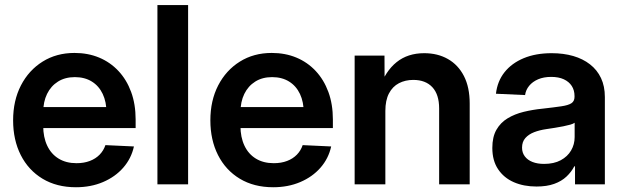

<svg xmlns="http://www.w3.org/2000/svg" viewBox="-20 -748 2531 779"><path d="M288.1 11.7Q210 11.7 152.6 -22.9Q95.2 -57.6 64.2 -118.9Q33.2 -180.2 33.2 -259.8Q33.2 -339.8 64.9 -401.4Q96.7 -462.9 152.8 -498Q209 -533.2 282.2 -533.2Q336.9 -533.2 382.1 -514.4Q427.2 -495.6 460.4 -460.2Q493.7 -424.8 512 -375Q530.3 -325.2 530.3 -263.2V-228.5H85V-313.5H467.8L412.1 -290Q412.1 -334.5 396.7 -366.9Q381.3 -399.4 352.5 -417.2Q323.7 -435.1 283.7 -435.1Q244.1 -435.1 215.3 -417Q186.5 -398.9 170.9 -366.9Q155.3 -335 155.3 -292V-237.3Q155.3 -191.4 171.4 -157.2Q187.5 -123 217.8 -104.5Q248 -85.9 290.5 -85.9Q320.8 -85.9 344.5 -95Q368.2 -104 384.3 -120.6Q400.4 -137.2 407.7 -159.2L523.4 -153.8Q512.7 -105 480 -67.6Q447.3 -30.3 397.9 -9.3Q348.6 11.7 288.1 11.7Z M743.2 -727.5V0H618.7V-727.5Z M1088.4 11.7Q1010.3 11.7 952.9 -22.9Q895.5 -57.6 864.5 -118.9Q833.5 -180.2 833.5 -259.8Q833.5 -339.8 865.2 -401.4Q897 -462.9 953.1 -498Q1009.3 -533.2 1082.5 -533.2Q1137.2 -533.2 1182.4 -514.4Q1227.5 -495.6 1260.7 -460.2Q1293.9 -424.8 1312.3 -375Q1330.6 -325.2 1330.6 -263.2V-228.5H885.3V-313.5H1268.1L1212.4 -290Q1212.4 -334.5 1197 -366.9Q1181.6 -399.4 1152.8 -417.2Q1124 -435.1 1084 -435.1Q1044.4 -435.1 1015.6 -417Q986.8 -398.9 971.2 -366.9Q955.6 -335 955.6 -292V-237.3Q955.6 -191.4 971.7 -157.2Q987.8 -123 1018.1 -104.5Q1048.3 -85.9 1090.8 -85.9Q1121.1 -85.9 1144.8 -95Q1168.5 -104 1184.6 -120.6Q1200.7 -137.2 1208 -159.2L1323.7 -153.8Q1313 -105 1280.3 -67.6Q1247.6 -30.3 1198.2 -9.3Q1148.9 11.7 1088.4 11.7Z M1543.5 -297.9V0H1418.9V-522.5H1540L1540.5 -390.1H1519.5Q1543.9 -459.5 1589.1 -495.8Q1634.3 -532.2 1701.2 -532.2Q1755.9 -532.2 1797.4 -508.5Q1838.9 -484.9 1862.3 -439.5Q1885.7 -394 1885.7 -327.6V0H1761.7V-308.1Q1761.7 -364.7 1734.1 -394.3Q1706.5 -423.8 1656.7 -423.8Q1624.5 -423.8 1598.6 -410.4Q1572.8 -397 1558.1 -368.9Q1543.5 -340.8 1543.5 -297.9Z M2156.7 8.8Q2105 8.8 2064.7 -8.8Q2024.4 -26.4 2001 -61.3Q1977.5 -96.2 1977.5 -147.9Q1977.5 -192.4 1994.1 -221.4Q2010.7 -250.5 2039.3 -267.8Q2067.9 -285.2 2104.7 -294.2Q2141.6 -303.2 2181.2 -307.1Q2229 -312.5 2257.3 -316.7Q2285.6 -320.8 2298.3 -329.1Q2311 -337.4 2311 -355V-358.4Q2311 -381.8 2299.8 -399.2Q2288.6 -416.5 2267.6 -426.3Q2246.6 -436 2216.3 -436Q2186 -436 2163.3 -426.3Q2140.6 -416.5 2127 -399.9Q2113.3 -383.3 2110.4 -362.3L1992.2 -367.7Q1998 -418.5 2027.1 -455.1Q2056.2 -491.7 2105 -512Q2153.8 -532.2 2218.3 -532.2Q2266.1 -532.2 2305.7 -520.8Q2345.2 -509.3 2374 -486.8Q2402.8 -464.4 2418.5 -431.2Q2434.1 -397.9 2434.1 -354.5V0H2313V-73.2H2310.1Q2298.3 -50.3 2278.3 -31.5Q2258.3 -12.7 2228.5 -2Q2198.7 8.8 2156.7 8.8ZM2187.5 -83Q2227.5 -83 2255.1 -97.9Q2282.7 -112.8 2297.1 -137.5Q2311.5 -162.1 2311.5 -191.9V-250Q2305.7 -245.6 2293.7 -242.2Q2281.7 -238.8 2265.6 -235.6Q2249.5 -232.4 2231.7 -229.5Q2213.9 -226.6 2196.3 -224.1Q2169.4 -220.2 2147.2 -211.7Q2125 -203.1 2111.6 -188Q2098.1 -172.9 2098.1 -148.9Q2098.1 -128.4 2109.4 -113.5Q2120.6 -98.6 2140.6 -90.8Q2160.6 -83 2187.5 -83Z"/></svg>

Font: Inter 28pt SemiBold
Style: Regular
Weight: 600
Designer: Rasmus Andersson
Foundry: rsms
Version: Version 4.001;git-66647c0bb